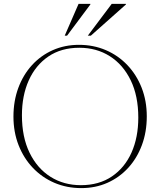

<svg xmlns="http://www.w3.org/2000/svg" viewBox="-20 -955 822 985"><path d="M385 -725Q459.5 -725 523 -697.8Q586.5 -670.5 633.5 -621Q680.5 -571.5 706.8 -504.5Q733 -437.5 733 -358Q733 -278 708 -210.8Q683 -143.5 637.8 -94Q592.5 -44.5 531.2 -17.2Q470 10 397 10Q322.5 10 259 -17.2Q195.5 -44.5 148.5 -94Q101.5 -143.5 75.2 -210.5Q49 -277.5 49 -357Q49 -437 74 -504.2Q99 -571.5 144.2 -621Q189.5 -670.5 251 -697.8Q312.5 -725 385 -725ZM395 -5Q488 -5 554 -49.8Q620 -94.5 654.8 -172.5Q689.5 -250.5 689.5 -351.5Q689.5 -463 650.5 -543.2Q611.5 -623.5 543.2 -666.8Q475 -710 387 -710Q294 -710 228.2 -665.2Q162.5 -620.5 127.5 -542.5Q92.5 -464.5 92.5 -363.5Q92.5 -252 131.5 -171.8Q170.5 -91.5 238.8 -48.2Q307 -5 395 -5ZM430.5 -772 553 -935H626V-932L446 -772ZM312 -772 383 -935H443.5V-932L324 -772Z"/></svg>

Font: Newsreader Display ExtraLight
Style: Regular
Weight: 275
Designer: Hugues Gentile
Foundry: Production Type
Version: Version 1.002